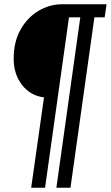

<svg xmlns="http://www.w3.org/2000/svg" viewBox="-20 -706 519 899"><path d="M126 173 186 -250Q122 -258 83 -308.5Q44 -359 44 -431Q44 -510 76 -567Q108 -624 160 -655Q212 -686 270 -686H479L470 -625H422L310 173H244L356 -625H303L191 173Z"/></svg>

Font: Archivo Narrow
Style: Italic
Weight: 400
Italic angle: -8°
Designer: Hector Gatti
Foundry: Omnibus-Type
Version: Version 3.002